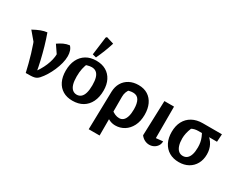

<svg xmlns="http://www.w3.org/2000/svg" viewBox="-130 -1349 2633 2107"><g transform="rotate(30 1187.0 -296.0)"><path d="M165 3Q141 -104 109.5 -210.5Q78 -317 33 -426L77 -325L-20 -440Q31 -468 71 -483Q111 -498 148 -502Q174 -431 196 -354Q218 -277 236 -200Q254 -123 266 -52L229 -44Q259 -80 282.5 -119Q306 -158 322.5 -197.5Q339 -237 348 -275.5Q357 -314 357 -349Q357 -360 356 -371.5Q355 -383 353 -394L371 -324L291 -441Q325 -465 359 -481Q393 -497 433 -502Q454 -481 463.5 -451Q473 -421 473 -386Q473 -343 461 -296Q449 -249 428.5 -201.5Q408 -154 382 -111.5Q356 -69 327 -37Q314 -23 301 -15Q288 -7 271 -3Q254 1 228.5 2Q203 3 165 3Z M759 11Q688 11 637.5 -19Q587 -49 559.5 -105Q532 -161 532 -239Q532 -320 561 -379Q590 -438 643.5 -470Q697 -502 771 -502Q843 -502 894.5 -472Q946 -442 974 -387Q1002 -332 1002 -256Q1002 -173 972.5 -113Q943 -53 889 -21Q835 11 759 11ZM767 -70Q798 -70 820.5 -89Q843 -108 854.5 -147.5Q866 -187 866 -246Q866 -304 854.5 -341.5Q843 -379 819.5 -397Q796 -415 762 -415Q738 -415 706.5 -406Q675 -397 628 -379L707 -432Q687 -389 677.5 -344Q668 -299 668 -243Q668 -184 679.5 -146Q691 -108 713.5 -89Q736 -70 767 -70ZM747 -530 700 -542 730 -772 741 -784 835 -755Q817 -697 795 -641Q773 -585 747 -530Z M1072 192 1083 -290Q1085 -354 1113 -401.5Q1141 -449 1190.5 -475.5Q1240 -502 1306 -502Q1375 -502 1424 -471Q1473 -440 1499 -384Q1525 -328 1525 -252Q1525 -169 1494.5 -110Q1464 -51 1413.5 -20Q1363 11 1303 11Q1267 11 1235 -2Q1203 -15 1179 -36L1196 -122Q1221 -102 1246.5 -91Q1272 -80 1300 -80Q1329 -80 1350 -98.5Q1371 -117 1382 -154Q1393 -191 1393 -245Q1393 -319 1369.5 -359.5Q1346 -400 1294 -400Q1273 -400 1249 -394.5Q1225 -389 1197 -380L1250 -410Q1230 -385 1220 -358.5Q1210 -332 1210 -299V192Z M1622 -49 1637 -491H1759V-92L1846 -101Q1846 -67 1829 -42.5Q1812 -18 1786 -5Q1760 8 1730 8Q1700 8 1671.5 -6.5Q1643 -21 1622 -49Z M2125 -393Q2100 -393 2079 -388Q2058 -383 2042 -374Q2026 -336 2018.5 -301Q2011 -266 2011 -234Q2011 -182 2023 -145Q2035 -108 2057.5 -89Q2080 -70 2112 -70Q2143 -70 2165 -88.5Q2187 -107 2198.5 -143.5Q2210 -180 2210 -234Q2210 -268 2204.5 -297Q2199 -326 2187 -355Q2175 -384 2155 -419L2227 -420Q2334 -345 2334 -217Q2334 -149 2305.5 -97.5Q2277 -46 2226 -17.5Q2175 11 2107 11Q2036 11 1984 -19.5Q1932 -50 1903.5 -106Q1875 -162 1875 -238Q1875 -316 1905 -372.5Q1935 -429 1991 -460Q2047 -491 2124 -491H2366L2360 -393Z"/></g></svg>

Font: Piazzolla 24pt
Style: Bold
Weight: 700
Designer: Juan Pablo del Peral
Foundry: Huerta Tipografica
Version: Version 2.005